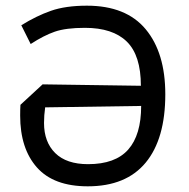

<svg xmlns="http://www.w3.org/2000/svg" viewBox="-20 -646 667 676"><path d="M51 -239Q51 -264 52 -277L130 -349L476 -344Q476 -451 426.5 -499.5Q377 -548 279 -548Q212 -548 173 -534.5Q134 -521 88 -491L55 -557Q108 -590 159.5 -608Q211 -626 286 -626Q424 -626 493 -543Q562 -460 562 -314Q562 -157 493 -73.5Q424 10 289 10Q169 10 110 -56.5Q51 -123 51 -239ZM477 -273 139 -268Q135 -240 135 -213Q135 -146 174.5 -107Q214 -68 290 -68Q386 -68 431.5 -119.5Q477 -171 477 -273Z"/></svg>

Font: Athiti Medium
Style: Regular
Weight: 500
Designer: CadsonDemak Team
Foundry: CadsonDemak
Version: Version 1.033